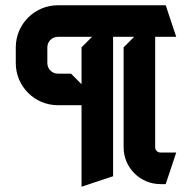

<svg xmlns="http://www.w3.org/2000/svg" viewBox="-20 -680 710 730"><path d="M410 -10V-540H490L450 -500V-120C450 -42.7 512.7 20 590 20H610L650 -100H590C579 -100 570 -109 570 -120V-540H650L610 -660H200C111.7 -660 40 -588.3 40 -500V-440C40 -351.7 111.7 -280 200 -280H290V30ZM330 -540 290 -500V-360L250 -400H200C177.9 -400 160 -417.9 160 -440V-500C160 -522.1 177.9 -540 200 -540Z"/></svg>

Font: Abibas
Style: Medium
Weight: 500
Version: Version 0.3